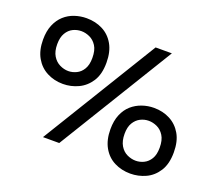

<svg xmlns="http://www.w3.org/2000/svg" viewBox="-118 -844 1166 1032"><g transform="rotate(20 465.0 -328.5)"><path d="M212 -305Q162 -305 120.5 -326.5Q79 -348 55 -390Q31 -432 31 -493Q31 -542 46 -577.5Q61 -613 86.5 -636Q112 -659 145 -670Q178 -681 213 -681Q264 -681 305 -660Q346 -639 370 -597Q394 -555 394 -492Q394 -426 367.5 -385Q341 -344 299.5 -324.5Q258 -305 212 -305ZM216 -380Q239 -380 262 -391Q285 -402 299.5 -426.5Q314 -451 314 -490Q314 -534 298 -559Q282 -584 258 -595Q234 -606 210 -606Q185 -606 162.5 -595Q140 -584 125.5 -559.5Q111 -535 111 -496Q111 -455 126.5 -429.5Q142 -404 166.5 -392Q191 -380 216 -380ZM717 24Q667 24 625.5 3Q584 -18 560 -60.5Q536 -103 536 -164Q536 -213 551 -248.5Q566 -284 591.5 -306.5Q617 -329 650 -340.5Q683 -352 718 -352Q769 -352 810 -330.5Q851 -309 875 -267.5Q899 -226 899 -163Q899 -97 872.5 -55.5Q846 -14 804.5 5Q763 24 717 24ZM721 -51Q745 -51 767.5 -62Q790 -73 804.5 -97Q819 -121 819 -161Q819 -204 803 -229.5Q787 -255 763 -266Q739 -277 715 -277Q690 -277 667.5 -265.5Q645 -254 630.5 -230Q616 -206 616 -167Q616 -126 631.5 -100Q647 -74 671.5 -62.5Q696 -51 721 -51ZM210 0 614 -660H707L303 0Z"/></g></svg>

Font: Bricolage Grotesque 18pt
Style: Regular
Weight: 400
Version: Version 1.001;gftools[0.9.33.dev8+g029e19f]